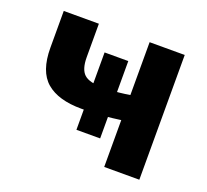

<svg xmlns="http://www.w3.org/2000/svg" viewBox="-95 -630 803 745"><g transform="rotate(20 306.0 -257.5)"><path d="M350.6 -418H252.7V-98.6H350.6ZM193.8 -377.2V-515.1H48.8V-363.5Q48.8 -265.9 97.9 -223.9Q147 -181.9 242.7 -181.9Q308.1 -181.9 368.8 -189Q429.4 -196 470.9 -205.3V-310.8Q428 -300 382.2 -293.7Q336.4 -287.4 293 -287.4Q237.1 -287.4 215.5 -307.1Q193.8 -326.9 193.8 -377.2ZM403.3 0H548.3V-515.1H403.3Z"/></g></svg>

Font: Roboto Flex
Style: Regular
Weight: 400
Designer: Berlow after Robertson
Foundry: Google
Version: Version 3.200;gftools[0.9.32]